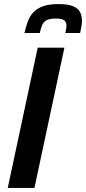

<svg xmlns="http://www.w3.org/2000/svg" viewBox="-20 -922 422 942"><path d="M18 0 165 -688H296L149 0ZM100 -760Q107 -791 116.5 -817Q126 -843 144 -862Q162 -881 191.5 -891.5Q221 -902 267 -902Q312 -902 337 -892Q362 -882 372 -864Q382 -846 382 -821Q382 -808 379.5 -792.5Q377 -777 373 -760H300Q303 -770 304.5 -780Q306 -790 306 -797Q306 -813 295.5 -822Q285 -831 254 -831Q223 -831 208 -822.5Q193 -814 186.5 -798Q180 -782 175 -760Z"/></svg>

Font: Saira SemiCondensed SemiBold
Style: Italic
Weight: 600
Width: 4
Italic angle: -12°
Designer: Hector Gatti with collaboration of the Omnibus-Type team
Foundry: Omnibus-Type
Version: Version 1.101